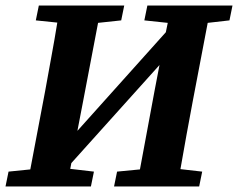

<svg xmlns="http://www.w3.org/2000/svg" viewBox="-22 -677 864 697"><path d="M502 -603 513 -657H822L811 -603L732 -594L678 -311Q666 -249 655 -187Q644 -125 633 -63L712 -54L701 0H392L403 -54L486 -62L539 -347L557 -441L237 -85L233 -64L319 -54L308 0H-2L9 -54L88 -62L142 -347Q153 -409 164.5 -471Q176 -533 186 -595L108 -603L119 -657H429L418 -603L334 -594L280 -311L259 -202L580 -560L587 -594Z"/></svg>

Font: Source Serif Pro
Style: Bold Italic
Weight: 700
Italic angle: -12°
Designer: Frank Grießhammer
Foundry: Adobe Systems Incorporated
Version: Version 3.001;hotconv 1.0.111;makeotfexe 2.5.65597